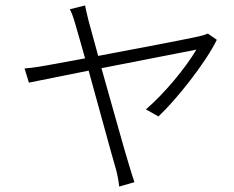

<svg xmlns="http://www.w3.org/2000/svg" viewBox="-20 -600 857 704"><path d="M70 -349 86 -297C111 -302 201 -320 305 -341C344 -200 393 -20 405 20C411 42 415 64 417 84L473 68C467 51 460 28 454 8C442 -29 392 -209 352 -350C509 -381 678 -414 700 -418C662 -353 583 -257 515 -199L561 -173C628 -236 734 -370 775 -454L742 -477C733 -473 721 -469 711 -467C681 -460 491 -423 340 -395C323 -456 310 -505 305 -523C299 -548 294 -567 292 -580L236 -566C243 -553 249 -537 256 -512C261 -495 275 -447 292 -386C221 -373 165 -363 150 -360C122 -355 97 -351 70 -349Z"/></svg>

Font: GenEiGothic-pro-Light
Style: Regular
Weight: 300
Designer: Ryoko NISHIZUKA (kana & ideographs); Paul D. Hunt (Latin, Greek & Cyrillic); Wenlong ZHANG (bopomofo); Sandoll Communica
Foundry: Adobe Systems Incorporated; o_tamon
Version: Version 1.000.140830